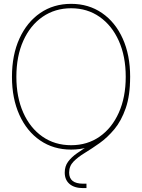

<svg xmlns="http://www.w3.org/2000/svg" viewBox="-20 -755 725 979"><path d="M342.8 7.8Q252.9 7.8 184.8 -38.8Q116.7 -85.4 78.9 -169.2Q41 -252.9 41 -363.3Q41 -474.6 79.1 -558.3Q117.2 -642.1 185.1 -688.7Q252.9 -735.4 342.8 -735.4Q432.1 -735.4 500 -688.7Q567.9 -642.1 605.7 -558.3Q643.6 -474.6 643.6 -363.3Q643.6 -252.4 605.7 -168.7Q567.9 -85 500 -38.6Q432.1 7.8 342.8 7.8ZM342.8 -14.6Q425.3 -14.6 488 -58.3Q550.8 -102.1 585.9 -180.7Q621.1 -259.3 621.1 -363.3Q621.1 -467.8 585.9 -546.4Q550.8 -625 488 -668.9Q425.3 -712.9 342.8 -712.9Q260.3 -712.9 197.3 -669.4Q134.3 -626 98.9 -547.4Q63.5 -468.8 63.5 -363.3Q63.5 -259.8 98.4 -181.2Q133.3 -102.5 196.3 -58.6Q259.3 -14.6 342.8 -14.6ZM403.8 204.1Q359.4 204.1 334.7 183.1Q310.1 162.1 310.1 125Q310.1 92.8 327.1 69.6Q344.2 46.4 372.6 26.6Q400.9 6.8 434.8 -14.4Q468.8 -35.6 502.7 -63.7Q536.6 -91.8 564.9 -131.3Q593.3 -170.9 610.4 -227.5Q627.4 -284.2 627.4 -363.3H643.6Q643.6 -268.1 621.1 -203.4Q598.6 -138.7 563.2 -96.2Q527.8 -53.7 488 -25.4Q448.2 2.9 412.8 24.4Q377.4 45.9 355 68.8Q332.5 91.8 332.5 125Q332.5 181.6 403.8 181.6H420.9V204.1Z"/></svg>

Font: Inter Display Thin
Style: Regular
Weight: 100
Designer: Rasmus Andersson
Foundry: rsms
Version: Version 4.000;git-a52131595